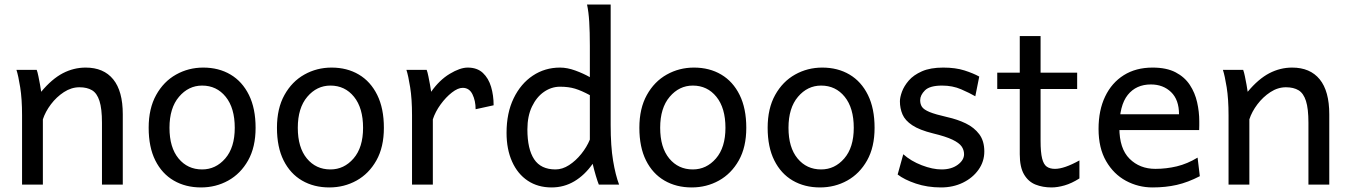

<svg xmlns="http://www.w3.org/2000/svg" viewBox="-20 -801 5853 833"><path d="M512.7 0H422.4Q422.4 0 422.4 -21Q422.4 -42 422.4 -75.2Q422.4 -108.4 422.4 -145.5Q422.4 -182.6 422.4 -215.6Q422.4 -248.5 422.4 -268.6Q422.4 -329.6 411.6 -363Q400.9 -396.5 379.4 -409.4Q357.9 -422.4 324.7 -422.4Q289.6 -422.4 257.3 -401.4Q225.1 -380.4 200.9 -348.4Q176.8 -316.4 166 -283.2V0H75.7Q75.7 0 75.7 -21.7Q75.7 -43.5 75.7 -78.1Q75.7 -112.8 75.7 -153.6Q75.7 -194.3 75.7 -233.2Q75.7 -272 75.7 -300.3Q75.7 -372.1 67.6 -422.4Q59.6 -472.7 51.3 -498H139.2Q143.1 -487.8 146.7 -469.7Q150.4 -451.7 153.8 -433.1Q157.2 -414.6 158.7 -402.8Q205.1 -458.5 252.4 -483.2Q299.8 -507.8 351.6 -507.8Q429.7 -507.8 471.2 -456.8Q512.7 -405.8 512.7 -305.2Q512.7 -280.8 512.7 -242.9Q512.7 -205.1 512.7 -163.1Q512.7 -121.1 512.7 -84Q512.7 -46.9 512.7 -23.4Q512.7 0 512.7 0Z M625 -246.6Q625 -330.6 657.5 -388.9Q689.9 -447.3 743.9 -477.5Q797.9 -507.8 861.8 -507.8Q929.2 -507.8 980.2 -477.5Q1031.2 -447.3 1060.1 -388.9Q1088.9 -330.6 1088.9 -246.6Q1088.9 -162.6 1056.4 -105Q1023.9 -47.4 970.2 -17.6Q916.5 12.2 852.1 12.2Q785.2 12.2 733.9 -17.6Q682.6 -47.4 653.8 -105Q625 -162.6 625 -246.6ZM715.3 -246.6Q715.3 -161.1 754.6 -113.5Q793.9 -65.9 856.9 -65.9Q916 -65.9 957.3 -113.5Q998.5 -161.1 998.5 -246.6Q998.5 -332.5 959.2 -381.1Q919.9 -429.7 856.9 -429.7Q797.9 -429.7 756.6 -381.1Q715.3 -332.5 715.3 -246.6Z M1181.6 -246.6Q1181.6 -330.6 1214.1 -388.9Q1246.6 -447.3 1300.5 -477.5Q1354.5 -507.8 1418.5 -507.8Q1485.8 -507.8 1536.9 -477.5Q1587.9 -447.3 1616.7 -388.9Q1645.5 -330.6 1645.5 -246.6Q1645.5 -162.6 1613 -105Q1580.6 -47.4 1526.9 -17.6Q1473.1 12.2 1408.7 12.2Q1341.8 12.2 1290.5 -17.6Q1239.3 -47.4 1210.4 -105Q1181.6 -162.6 1181.6 -246.6ZM1272 -246.6Q1272 -161.1 1311.3 -113.5Q1350.6 -65.9 1413.6 -65.9Q1472.7 -65.9 1513.9 -113.5Q1555.2 -161.1 1555.2 -246.6Q1555.2 -332.5 1515.9 -381.1Q1476.6 -429.7 1413.6 -429.7Q1354.5 -429.7 1313.2 -381.1Q1272 -332.5 1272 -246.6Z M1857.9 0H1767.6V-300.3Q1767.6 -372.1 1759.5 -422.4Q1751.5 -472.7 1743.2 -498H1831.1Q1835 -487.8 1838.6 -469.7Q1842.3 -451.7 1845.7 -433.1Q1849.1 -414.6 1850.6 -402.8Q1886.2 -453.6 1931.2 -480.7Q1976.1 -507.8 2009.3 -507.8Q2050.3 -507.8 2075 -484.6Q2099.6 -461.4 2110.6 -424.3Q2121.6 -387.2 2121.6 -344.2L2043.5 -327.1Q2043.5 -363.8 2029.8 -391.8Q2016.1 -419.9 1987.3 -419.9Q1966.8 -419.9 1940.7 -399.7Q1914.6 -379.4 1891.6 -347.9Q1868.7 -316.4 1857.9 -283.2Z M2629.4 -781.2V-258.8Q2629.4 -166.5 2639.9 -103.8Q2650.4 -41 2666 0H2578.1Q2572.8 -12.7 2565.2 -38.1Q2557.6 -63.5 2551.3 -90.3Q2516.6 -41 2471.7 -14.4Q2426.8 12.2 2373 12.2Q2313.5 12.2 2269.5 -17.1Q2225.6 -46.4 2201.7 -99.9Q2177.7 -153.3 2177.7 -224.6Q2177.7 -311 2208.5 -374.5Q2239.3 -438 2291.7 -472.9Q2344.2 -507.8 2409.7 -507.8Q2440.9 -507.8 2475.8 -495.1Q2510.7 -482.4 2539.1 -466.3V-603Q2539.1 -661.6 2536.4 -706.1Q2533.7 -750.5 2526.9 -781.2ZM2539.1 -195.3V-388.2Q2502.9 -407.7 2474.9 -416.3Q2446.8 -424.8 2409.7 -424.8Q2372.6 -424.8 2340.3 -402.6Q2308.1 -380.4 2288.1 -338.9Q2268.1 -297.4 2268.1 -239.3Q2268.1 -154.3 2297.4 -110.1Q2326.7 -65.9 2390.1 -65.9Q2419.9 -65.9 2449 -84.7Q2478 -103.5 2502 -133.3Q2525.9 -163.1 2539.1 -195.3Z M2753.9 -246.6Q2753.9 -330.6 2786.4 -388.9Q2818.8 -447.3 2872.8 -477.5Q2926.8 -507.8 2990.7 -507.8Q3058.1 -507.8 3109.1 -477.5Q3160.2 -447.3 3189 -388.9Q3217.8 -330.6 3217.8 -246.6Q3217.8 -162.6 3185.3 -105Q3152.8 -47.4 3099.1 -17.6Q3045.4 12.2 2981 12.2Q2914.1 12.2 2862.8 -17.6Q2811.5 -47.4 2782.7 -105Q2753.9 -162.6 2753.9 -246.6ZM2844.2 -246.6Q2844.2 -161.1 2883.5 -113.5Q2922.9 -65.9 2985.8 -65.9Q3044.9 -65.9 3086.2 -113.5Q3127.4 -161.1 3127.4 -246.6Q3127.4 -332.5 3088.1 -381.1Q3048.8 -429.7 2985.8 -429.7Q2926.8 -429.7 2885.5 -381.1Q2844.2 -332.5 2844.2 -246.6Z M3310.5 -246.6Q3310.5 -330.6 3343 -388.9Q3375.5 -447.3 3429.4 -477.5Q3483.4 -507.8 3547.4 -507.8Q3614.7 -507.8 3665.8 -477.5Q3716.8 -447.3 3745.6 -388.9Q3774.4 -330.6 3774.4 -246.6Q3774.4 -162.6 3741.9 -105Q3709.5 -47.4 3655.8 -17.6Q3602.1 12.2 3537.6 12.2Q3470.7 12.2 3419.4 -17.6Q3368.2 -47.4 3339.4 -105Q3310.5 -162.6 3310.5 -246.6ZM3400.9 -246.6Q3400.9 -161.1 3440.2 -113.5Q3479.5 -65.9 3542.5 -65.9Q3601.6 -65.9 3642.8 -113.5Q3684.1 -161.1 3684.1 -246.6Q3684.1 -332.5 3644.8 -381.1Q3605.5 -429.7 3542.5 -429.7Q3483.4 -429.7 3442.1 -381.1Q3400.9 -332.5 3400.9 -246.6Z M4228.5 -468.8 4211.4 -383.3Q4187 -397.5 4149.9 -413.6Q4112.8 -429.7 4067.4 -429.7Q4013.7 -429.7 3992.9 -408.9Q3972.2 -388.2 3972.2 -366.2Q3972.2 -349.1 3980.2 -337.2Q3988.3 -325.2 4013.2 -314.9Q4038.1 -304.7 4089.4 -293Q4133.8 -283.2 4170.2 -265.6Q4206.5 -248 4228.5 -218.8Q4250.5 -189.5 4250.5 -144Q4250.5 -100.1 4225.3 -64.7Q4200.2 -29.3 4157.7 -8.5Q4115.2 12.2 4062.5 12.2Q4003.4 12.2 3953.4 -4.6Q3903.3 -21.5 3874.5 -43.9L3898.9 -131.8Q3932.1 -102.1 3979.2 -84Q4026.4 -65.9 4064.9 -65.9Q4107.9 -65.9 4135.3 -86.2Q4162.6 -106.4 4162.6 -131.8Q4162.6 -150.4 4151.9 -165.8Q4141.1 -181.2 4112.1 -195.1Q4083 -209 4028.3 -222.2Q3969.2 -236.8 3938 -257.6Q3906.7 -278.3 3895.5 -304.7Q3884.3 -331.1 3884.3 -361.3Q3884.3 -378.4 3893.1 -402.8Q3901.9 -427.2 3922.6 -451.4Q3943.4 -475.6 3980 -491.7Q4016.6 -507.8 4072.3 -507.8Q4125.5 -507.8 4164.3 -495.4Q4203.1 -482.9 4228.5 -468.8Z M4663.1 -105V-26.9Q4629.4 -5.4 4598.6 3.4Q4567.9 12.2 4542 12.2Q4503.9 12.2 4472.7 -0.2Q4441.4 -12.7 4422.9 -44.2Q4404.3 -75.7 4404.3 -131.8Q4404.3 -149.4 4404.3 -189.5Q4404.3 -229.5 4404.3 -283.9Q4404.3 -338.4 4404.3 -400.6Q4404.3 -462.9 4404.3 -525.9Q4404.3 -588.9 4404.3 -644.5H4494.6Q4494.6 -582 4494.6 -511Q4494.6 -439.9 4494.6 -373.5Q4494.6 -307.1 4494.6 -258.1Q4494.6 -209 4494.6 -190.4Q4494.6 -140.1 4501.2 -113.8Q4507.8 -87.4 4521.5 -77.9Q4535.2 -68.4 4557.1 -68.4Q4597.2 -68.4 4663.1 -105ZM4653.3 -415H4306.6V-485.8H4653.3Z M5182.6 -236.8H4819.3V-305.2H5095.2Q5095.2 -368.2 5060.8 -401.4Q5026.4 -434.6 4973.1 -434.6Q4909.2 -434.6 4872.8 -389.2Q4836.4 -343.8 4836.4 -246.6Q4836.4 -156.2 4880.6 -112.3Q4924.8 -68.4 4992.7 -68.4Q5040 -68.4 5085.7 -79.3Q5131.3 -90.3 5175.8 -117.2L5185.5 -36.6Q5133.8 -9.8 5085.4 1.2Q5037.1 12.2 4980.5 12.2Q4918.5 12.2 4865 -16.6Q4811.5 -45.4 4778.8 -102.1Q4746.1 -158.7 4746.1 -241.7Q4746.1 -322.8 4774.7 -382.3Q4803.2 -441.9 4855.7 -474.9Q4908.2 -507.8 4980.5 -507.8Q5041 -507.8 5080.3 -487.3Q5119.6 -466.8 5142.1 -432.6Q5164.6 -398.4 5173.8 -357.2Q5183.1 -315.9 5183.1 -274.9Q5183.1 -268.6 5183.1 -256.1Q5183.1 -243.7 5182.6 -236.8Z M5747.1 0H5656.7Q5656.7 0 5656.7 -21Q5656.7 -42 5656.7 -75.2Q5656.7 -108.4 5656.7 -145.5Q5656.7 -182.6 5656.7 -215.6Q5656.7 -248.5 5656.7 -268.6Q5656.7 -329.6 5646 -363Q5635.3 -396.5 5613.8 -409.4Q5592.3 -422.4 5559.1 -422.4Q5523.9 -422.4 5491.7 -401.4Q5459.5 -380.4 5435.3 -348.4Q5411.1 -316.4 5400.4 -283.2V0H5310.1Q5310.1 0 5310.1 -21.7Q5310.1 -43.5 5310.1 -78.1Q5310.1 -112.8 5310.1 -153.6Q5310.1 -194.3 5310.1 -233.2Q5310.1 -272 5310.1 -300.3Q5310.1 -372.1 5302 -422.4Q5293.9 -472.7 5285.6 -498H5373.5Q5377.4 -487.8 5381.1 -469.7Q5384.8 -451.7 5388.2 -433.1Q5391.6 -414.6 5393.1 -402.8Q5439.5 -458.5 5486.8 -483.2Q5534.2 -507.8 5585.9 -507.8Q5664.1 -507.8 5705.6 -456.8Q5747.1 -405.8 5747.1 -305.2Q5747.1 -280.8 5747.1 -242.9Q5747.1 -205.1 5747.1 -163.1Q5747.1 -121.1 5747.1 -84Q5747.1 -46.9 5747.1 -23.4Q5747.1 0 5747.1 0Z"/></svg>

Font: Kanchenjunga
Style: Regular
Weight: 400
Designer: Becca Hirsbrunner Spalinger
Foundry: SIL International
Version: Version 2.001